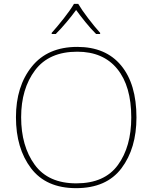

<svg xmlns="http://www.w3.org/2000/svg" viewBox="-20 -969 794 999"><path d="M690 -358Q690 -532 610 -628.5Q530 -725 382 -725Q228 -725 145.5 -622.5Q63 -520 63 -359Q63 -197 141.5 -93.5Q220 10 376 10Q534 10 612 -93.5Q690 -197 690 -358ZM90 -359Q90 -507 162.5 -603.5Q235 -700 382 -700Q517 -700 590 -610.5Q663 -521 663 -358Q663 -206 593.5 -110.5Q524 -15 377 -15Q231 -15 160.5 -112Q90 -209 90 -359ZM387 -949H365Q347 -918 312 -873.5Q277 -829 249 -798V-792H270Q298 -820 326.5 -854Q355 -888 376 -917Q397 -888 424.5 -854Q452 -820 480 -792H501V-798Q473 -829 439 -873.5Q405 -918 387 -949Z"/></svg>

Font: Noto Sans UI Thin
Style: Regular
Weight: 250
Designer: Monotype Design Team
Foundry: Monotype Imaging Inc.
Version: Version 1.901